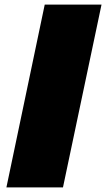

<svg xmlns="http://www.w3.org/2000/svg" viewBox="-20 -812 468 832"><path d="M419.9 -792 252.9 0H7.8L173.8 -792Z"/></svg>

Font: Moul
Style: Regular
Weight: 400
Designer: Danh Hong
Version: Version 8.002; ttfautohint (v1.8.3)